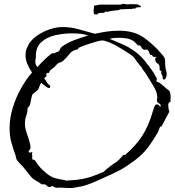

<svg xmlns="http://www.w3.org/2000/svg" viewBox="-20 -986 912 1001"><path d="M358 -6Q337 -5 315.5 -7Q294 -9 273 -7Q266 -9 259 -13.5Q252 -18 240 -11Q232 -10 223.5 -18.5Q215 -27 207 -25Q199 -23 190 -30Q181 -37 173 -41Q151 -52 138 -69Q125 -86 112 -102Q99 -119 80.5 -137Q62 -155 62 -173Q48 -211 39 -244.5Q30 -278 30 -318Q30 -369 45.5 -421Q61 -473 87.5 -521.5Q114 -570 147 -608Q134 -627 123.5 -650.5Q113 -674 113 -697Q113 -711 116 -724Q119 -737 127 -748Q127 -752 128 -753Q145 -781 175 -801.5Q205 -822 240 -833.5Q275 -845 307 -845Q349 -845 392 -833Q414 -827 434.5 -821Q455 -815 475 -810Q506 -817 537 -821.5Q568 -826 600 -826Q677 -826 727 -792Q777 -758 825 -702Q842 -684 841 -666.5Q840 -649 844 -624Q846 -616 847.5 -612.5Q849 -609 849 -602Q849 -587 843 -576.5Q837 -566 829 -575Q828 -577 828.5 -576.5Q829 -576 828 -580Q826 -588 828 -590Q826 -590 823 -597Q820 -604 820 -606Q820 -609 821 -611V-615Q821 -617 817.5 -617Q814 -617 813 -619Q812 -621 812 -627V-637Q812 -648 800.5 -655.5Q789 -663 789 -678Q789 -686 794 -686Q797 -686 797 -687Q797 -688 794.5 -689Q792 -690 778 -690L774 -696Q772 -701 769 -700Q764 -698 762 -703Q760 -705 757 -715Q753 -724 751 -724Q746 -729 738 -727Q729 -725 724 -730Q720 -734 716 -742Q710 -750 705 -750Q703 -750 701 -748Q692 -756 686 -763Q679 -772 669 -776Q655 -784 635.5 -786.5Q616 -789 599 -789Q588 -789 575.5 -788Q563 -787 552 -783Q569 -776 586 -769Q603 -762 619 -755Q650 -742 683 -718Q712 -697 735 -668.5Q758 -640 778 -611Q780 -607 783 -603Q786 -599 788 -594Q790 -590 792.5 -585.5Q795 -581 798 -577Q798 -573 797 -571Q795 -565 795 -564Q795 -562 798.5 -560Q802 -558 805 -558Q822 -548 835 -535.5Q848 -523 864 -512Q869 -499 869.5 -485.5Q870 -472 869 -455Q862 -454 859.5 -448.5Q857 -443 857 -438Q857 -431 858 -424Q859 -417 861 -410Q862 -409 862 -407.5Q862 -406 863 -404L821 -325Q819 -327 817 -327Q811 -320 808 -309Q805 -300 800 -291Q775 -249 755 -222Q735 -195 710 -172.5Q685 -150 642 -121Q612 -101 578.5 -85.5Q545 -70 512 -55Q473 -37 450.5 -28.5Q428 -20 414 -16.5Q400 -13 388 -11.5Q376 -10 358 -6ZM175 -636Q208 -675 249 -707Q253 -709 255 -709Q257 -708 261 -708Q264 -708 265 -709Q267 -711 270.5 -712.5Q274 -714 278 -715Q284 -716 288 -720Q293 -727 295 -733Q295 -737 306 -745Q335 -765 370.5 -778Q406 -791 440 -801Q420 -808 397.5 -810Q375 -812 353 -812Q310 -812 267 -802Q224 -792 195.5 -766.5Q167 -741 167 -694Q167 -690 167 -686.5Q167 -683 166 -680Q165 -676 164.5 -672.5Q164 -669 164 -665Q164 -650 175 -636ZM323 -44Q381 -47 415 -54Q449 -61 472.5 -71Q496 -81 522 -91Q524 -95 537 -105.5Q550 -116 563.5 -126Q577 -136 580 -137Q587 -141 592.5 -146Q598 -151 603 -156Q608 -161 612.5 -166.5Q617 -172 622 -177Q624 -179 626 -179Q627 -179 628 -178.5Q629 -178 631 -177Q689 -227 722 -278.5Q755 -330 776 -403Q778 -411 783.5 -426.5Q789 -442 798 -442Q804 -442 809 -437Q813 -431 817 -430Q818 -431 818 -435Q818 -442 808 -448Q798 -452 798 -463Q798 -468 799 -471Q800 -473 800 -478Q800 -504 780 -537.5Q760 -571 743 -598Q741 -602 738.5 -605Q736 -608 734 -611L725 -623Q724 -624 721.5 -628Q719 -632 720 -633Q712 -642 704.5 -651Q697 -660 690 -670Q688 -672 686.5 -675Q685 -678 683 -681L675 -690Q665 -699 643.5 -713Q622 -727 597 -741.5Q572 -756 549 -765.5Q526 -775 512 -775Q502 -775 476.5 -767.5Q451 -760 425.5 -751Q400 -742 389 -736Q389 -729 382 -728Q356 -723 342.5 -705Q329 -687 308 -668Q300 -661 291 -660Q282 -657 275 -649Q264 -635 253 -628Q246 -624 242 -619Q238 -614 236 -609Q234 -604 233 -605Q232 -606 227 -606Q222 -606 222 -599V-588Q214 -583 210 -577Q214 -573 217.5 -568.5Q221 -564 223 -559Q227 -550 238 -542Q242 -539 242 -536Q242 -527 234 -527Q231 -527 222.5 -532.5Q214 -538 206 -545Q198 -552 194 -554Q191 -549 188.5 -543Q186 -537 184 -531Q180 -518 169 -510Q156 -500 152 -497Q148 -494 144 -477Q142 -466 138.5 -448.5Q135 -431 124 -424Q124 -401 117 -383Q110 -365 110 -342Q110 -321 117.5 -298Q125 -275 132 -254Q139 -233 139 -216Q139 -208 134 -205Q129 -200 129 -194Q129 -193 130 -192L139 -190Q150 -197 148.5 -192Q147 -187 147 -179Q149 -175 148 -164Q147 -153 151 -154Q160 -154 164 -147Q188 -109 224 -81Q246 -63 268 -57Q290 -51 317 -47Q322 -46 323 -44ZM486 -910Q483 -910 481 -911Q479 -912 476 -911Q471 -910 470 -914Q469 -918 468.5 -922.5Q468 -927 468 -932Q470 -939 469.5 -946.5Q469 -954 473 -958Q475 -959 475.5 -958Q476 -957 477 -957Q479 -957 489 -959.5Q499 -962 500 -962H611L614 -963Q615 -967 624 -966Q633 -965 642.5 -963.5Q652 -962 652 -964H684Q693 -964 701 -962Q702 -962 702.5 -960.5Q703 -959 704 -959Q706 -959 711.5 -956.5Q717 -954 713 -949Q712 -948 710.5 -948Q709 -948 707 -948Q706 -948 704.5 -948.5Q703 -949 701 -948Q694 -946 694 -947Q694 -949 687 -945Q686 -944 687 -943.5Q688 -943 686 -941H681Q673 -941 672 -942Q671 -942 670.5 -940.5Q670 -939 668 -939H646L610 -937Q609 -937 608.5 -937.5Q608 -938 607 -938H606L601 -934L547 -927Q546 -924 542 -924Q538 -924 533.5 -925.5Q529 -927 526 -922Q523 -919 515 -919H506Q502 -919 498.5 -918.5Q495 -918 494 -916Q493 -916 493 -917Q493 -919 490.5 -914.5Q488 -910 486 -910Z"/></svg>

Font: Water Brush
Style: Regular
Weight: 400
Designer: Robert E. Leuschke
Foundry: Robert E. Leuschke
Version: Version 1.010; ttfautohint (v1.8.4.7-5d5b)